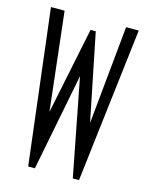

<svg xmlns="http://www.w3.org/2000/svg" viewBox="-99 -685 572 748"><g transform="rotate(15 187.5 -311.5)"><path d="M88 0H115L192 -392L268 0H293L367 -623H316L277 -226L206 -577H185L113 -227L68 -623H13Z"/></g></svg>

Font: Inconsolata Condensed Thin
Style: Regular
Weight: 100
Width: 3
Monospace: yes
Designer: Raph Levien, Cyreal, Brenton Simpson
Foundry: Raph Levien, Cyreal, Google
Version: Version 3.100